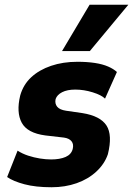

<svg xmlns="http://www.w3.org/2000/svg" viewBox="-20 -777 560 808"><path d="M197 11Q130 11 83 -1.5Q36 -14 10 -32L54 -143Q74 -130 98.5 -122Q123 -114 148 -110Q173 -106 195 -106Q232 -106 256 -116.5Q280 -127 286 -150Q291 -170 281 -182.5Q271 -195 249 -198L171 -207Q95 -217 71.5 -260.5Q48 -304 65 -375Q78 -421 111.5 -452Q145 -483 195 -500Q245 -517 306 -517Q347 -517 379.5 -512Q412 -507 435 -497Q458 -487 472 -474L422 -362Q407 -377 370 -388.5Q333 -400 297 -400Q263 -400 241.5 -389Q220 -378 214 -360Q210 -341 220.5 -328Q231 -315 258 -311L327 -301Q402 -289 428 -249Q454 -209 434 -128Q420 -87 385.5 -55Q351 -23 302.5 -6Q254 11 197 11ZM241 -562 357 -757H520L358 -562Z"/></svg>

Font: Nunito Sans 7pt Condensed Black
Style: Italic
Weight: 900
Width: 3
Italic angle: -9°
Designer: Vernon Adams
Foundry: Vernon Adams
Version: Version 3.101;gftools[0.9.27]